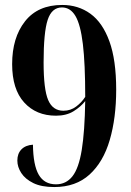

<svg xmlns="http://www.w3.org/2000/svg" viewBox="-20 -744 527 775"><path d="M199 11Q147 11 114.5 -5Q82 -21 66 -45.5Q50 -70 50 -96Q50 -124 66.5 -141Q83 -158 113 -160Q114 -77 136.5 -38.5Q159 0 206 0Q247 0 272.5 -32.5Q298 -65 310 -139Q322 -213 324 -336Q306 -313 277 -295Q248 -277 206 -277Q126 -277 77.5 -330.5Q29 -384 29 -485Q29 -592 81 -658Q133 -724 231 -724Q296 -724 345 -688.5Q394 -653 421.5 -577.5Q449 -502 449 -382Q449 -268 423 -179Q397 -90 341.5 -39.5Q286 11 199 11ZM236 -297Q265 -297 287.5 -314Q310 -331 324 -353Q324 -487 314.5 -566Q305 -645 284.5 -679.5Q264 -714 230 -714Q189 -714 172.5 -664Q156 -614 156 -492Q156 -383 174.5 -340Q193 -297 236 -297Z"/></svg>

Font: Noto Serif Display Condensed
Style: Bold
Weight: 700
Width: 3
Designer: Monotype Design Team
Foundry: Monotype Imaging Inc.
Version: Version 2.009